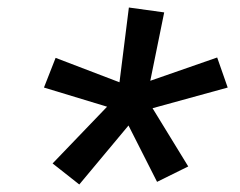

<svg xmlns="http://www.w3.org/2000/svg" viewBox="-20 -789 640 511"><path d="M191 -298 120 -354 265 -505 97 -556 128 -635 298 -570 323 -769 417 -756 380 -574 558 -636 586 -556 386 -501 481 -346 398 -305 322 -455Z"/></svg>

Font: Iosevka Slab Medium Extended
Style: Italic
Weight: 500
Width: 7
Italic angle: -9°
Monospace: yes
Designer: Belleve Invis
Foundry: Belleve Invis
Version: Version 11.1.0; ttfautohint (v1.8.3)